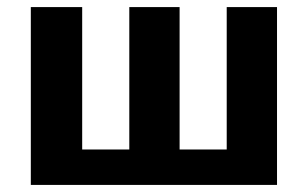

<svg xmlns="http://www.w3.org/2000/svg" viewBox="-20 -522 870 542"><path d="M762 0H67V-502H212V-100H345V-502H487V-100H620V-502H762Z"/></svg>

Font: cwTeXHei
Style: Medium
Weight: 500
Version: Version 1.17